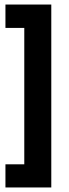

<svg xmlns="http://www.w3.org/2000/svg" viewBox="-20 -687 302 846"><path d="M4 -667H206V139H4V37H87V-564H4Z"/></svg>

Font: Podkova ExtraBold
Style: Regular
Weight: 800
Designer: Ilya Yudin
Foundry: Cyreal (www.cyreal.org)
Version: Version 2.103